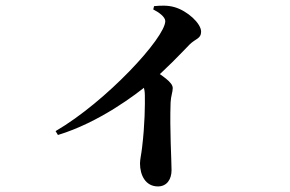

<svg xmlns="http://www.w3.org/2000/svg" viewBox="-20 -611 1040 689"><path d="M179.5 -140.5 187.9 -126.6C336.9 -171.8 469.5 -273 514.2 -310.3C575.8 -362.1 627.5 -417.6 660.9 -451.8C681.9 -472.4 701.7 -472.1 701.7 -497.3C701.7 -527.3 651.9 -572.4 606.4 -585.3C580.9 -592.8 554.8 -590.9 532.9 -589L529.9 -577.1C548.5 -567.9 573.1 -550.7 573.1 -535.4C573.1 -475.9 361.4 -246.6 179.5 -140.5ZM546.8 58C578.6 58 595.6 32.8 595.6 -0.4C595.6 -37.6 588.7 -143.4 592.2 -243.2C593.2 -266.4 599.9 -280.7 599.9 -294.8C599.9 -316.6 562.5 -338.4 521.5 -367.4L479 -332.1C491.9 -311.6 499.6 -295.3 499.8 -269.7C500.4 -235.7 500 -164.6 489.9 -82C487.2 -57.5 482.4 -39.1 482.4 -24.6C482.4 18.4 502.7 58 546.8 58Z"/></svg>

Font: Source Han Serif CN VF
Style: Regular
Weight: 250
Designer: Ryoko NISHIZUKA 西塚涼子 (kana & ideographs); Frank Grießhammer (Latin, Greek & Cyrillic); Wenlong ZHANG 张文龙 (bopomofo); San
Foundry: Adobe
Version: Version 2.002;hotconv 1.1.0;makeotfexe 2.6.0